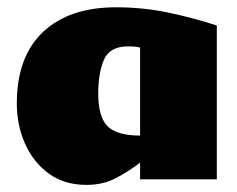

<svg xmlns="http://www.w3.org/2000/svg" viewBox="-20 -770 666 540"><path d="M223.1 -250Q161.1 -250 117.4 -281.7Q73.7 -313.5 50.5 -365.7Q27.3 -418 27.3 -478.5Q27.3 -610.8 101.1 -680.2Q174.8 -749.5 306.2 -749.5Q382.8 -749.5 454.3 -734.4Q525.9 -719.2 589.8 -698.2V-265.6H374V-312.5Q341.3 -287.6 305.4 -268.8Q269.5 -250 223.1 -250ZM374 -388.7V-636.2Q360.8 -639.6 340.3 -639.6Q288.6 -639.6 272.5 -602.3Q256.3 -564.9 256.3 -507.3Q256.3 -440.9 282.7 -414.8Q309.1 -388.7 374 -388.7Z"/></svg>

Font: Holtwood One SC
Style: Regular
Weight: 400
Designer: Vernon Adams
Foundry: Vernon Adams
Version: Version 1.100; ttfautohint (v1.8.4.7-5d5b)